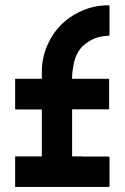

<svg xmlns="http://www.w3.org/2000/svg" viewBox="-20 -720 481 737"><path d="M395.5 -2.4H38.1V-119.6H140.6V-299.8H43.5Q41.5 -299.8 40.5 -300.3H38.1V-413.1V-417.5H140.6Q140.6 -421.4 140.6 -444.3Q140.6 -496.6 160.6 -543.7Q180.7 -590.8 214.8 -625Q249 -659.2 296.4 -679.4Q343.8 -699.7 395.5 -699.7Q400.4 -699.7 400.4 -695.8V-586.9Q400.4 -582.5 395 -582.5Q392.6 -582.5 388.7 -582.3Q384.8 -582 373 -580.3Q361.3 -578.6 350.1 -575Q338.9 -571.3 324 -562.7Q309.1 -554.2 297.1 -542.5Q285.2 -530.8 276.4 -513.7Q267.6 -496.6 264.2 -480.2Q260.7 -463.9 258.8 -449.5Q256.8 -435.1 256.8 -426.3V-417.5H398.9V-300.3H256.8V-119.6H296.9V-119.1H395.5Q400.4 -119.1 400.4 -114.7V-6.3Q400.4 -2.4 395.5 -2.4Z"/></svg>

Font: WRV
Style: Display
Weight: 400
Designer: Will Viles x Danh Hong
Version: Version 8.001; ttfautohint (v1.8.3)